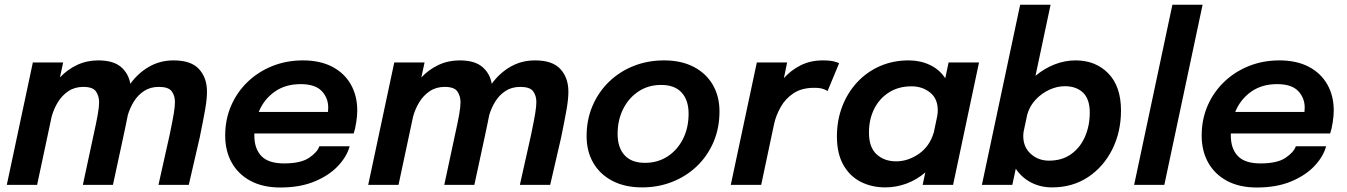

<svg xmlns="http://www.w3.org/2000/svg" viewBox="-20 -802 5844 833"><path d="M9.5 0 122.5 -531H254L240 -466Q272.5 -500.5 314.5 -520.2Q356.5 -540 406 -540Q471 -540 504.2 -512Q537.5 -484 545.5 -438.5Q578.5 -484.5 626.2 -512.2Q674 -540 733.5 -540Q809 -540 843.5 -502.2Q878 -464.5 878 -404Q878 -373 870.5 -329.5Q863 -286 846.5 -205.5L799 0H667.5L715.5 -214.5Q729 -279 734 -309.8Q739 -340.5 739 -359.5Q739 -387 725 -406Q711 -425 669 -425Q632 -425 605 -407.2Q578 -389.5 560.8 -361.5Q543.5 -333.5 534.5 -302.5Q530.5 -281.5 525.2 -256.5Q520 -231.5 513.5 -201.5L470 0H339.5L385.5 -214.5Q398 -270.5 404 -304.5Q410 -338.5 410 -358Q410 -385 396.5 -405Q383 -425 341.5 -425Q304 -425 276.5 -406.5Q249 -388 231 -358.5Q213 -329 204 -295.5L141 0Z M1497 -167.5Q1485 -123 1446.5 -82Q1408 -41 1345 -14.8Q1282 11.5 1196.5 11.5Q1121 11.5 1067.5 -17Q1014 -45.5 985.5 -96.2Q957 -147 957 -213.5Q957 -284.5 983 -344Q1009 -403.5 1055.2 -447.5Q1101.5 -491.5 1162.5 -515.8Q1223.5 -540 1294 -540Q1368.5 -540 1421.2 -512.5Q1474 -485 1502 -435.8Q1530 -386.5 1530 -322.5Q1530 -300 1525.5 -271Q1521 -242 1514.5 -223H1083.5Q1083.5 -218.5 1083.5 -213.5Q1083.5 -157 1114 -125Q1144.5 -93 1212.5 -93Q1284.5 -93 1320.8 -117.2Q1357 -141.5 1365.5 -167.5ZM1284 -437Q1218 -437 1171.5 -404Q1125 -371 1102.5 -316.5H1403Q1404 -325 1404 -335.5Q1404 -377 1375.8 -407Q1347.5 -437 1284 -437Z M1577.5 0 1690.5 -531H1822L1808 -466Q1840.5 -500.5 1882.5 -520.2Q1924.5 -540 1974 -540Q2039 -540 2072.2 -512Q2105.5 -484 2113.5 -438.5Q2146.5 -484.5 2194.2 -512.2Q2242 -540 2301.5 -540Q2377 -540 2411.5 -502.2Q2446 -464.5 2446 -404Q2446 -373 2438.5 -329.5Q2431 -286 2414.5 -205.5L2367 0H2235.5L2283.5 -214.5Q2297 -279 2302 -309.8Q2307 -340.5 2307 -359.5Q2307 -387 2293 -406Q2279 -425 2237 -425Q2200 -425 2173 -407.2Q2146 -389.5 2128.8 -361.5Q2111.5 -333.5 2102.5 -302.5Q2098.5 -281.5 2093.2 -256.5Q2088 -231.5 2081.5 -201.5L2038 0H1907.5L1953.5 -214.5Q1966 -270.5 1972 -304.5Q1978 -338.5 1978 -358Q1978 -385 1964.5 -405Q1951 -425 1909.5 -425Q1872 -425 1844.5 -406.5Q1817 -388 1799 -358.5Q1781 -329 1772 -295.5L1709 0Z M2766 11Q2691.5 11 2637.5 -17Q2583.5 -45 2554.2 -95Q2525 -145 2525 -211.5Q2525 -283 2550.8 -343Q2576.5 -403 2622.2 -447.2Q2668 -491.5 2729 -515.8Q2790 -540 2861 -540Q2935.5 -540 2989.5 -512Q3043.5 -484 3072.5 -434Q3101.5 -384 3101.5 -319Q3101.5 -246 3075.5 -185.5Q3049.5 -125 3003.5 -81Q2957.5 -37 2896.5 -13Q2835.5 11 2766 11ZM2778.5 -95.5Q2833 -95.5 2875.8 -123Q2918.5 -150.5 2943 -198.8Q2967.5 -247 2967.5 -309Q2967.5 -367 2937.5 -400.2Q2907.5 -433.5 2848.5 -433.5Q2792.5 -433.5 2750 -405.2Q2707.5 -377 2683.5 -329Q2659.5 -281 2659.5 -221.5Q2659.5 -162 2689.5 -128.8Q2719.5 -95.5 2778.5 -95.5Z M3150.5 0 3263.5 -531H3395L3381 -463Q3411.5 -497.5 3454 -518.8Q3496.5 -540 3549.5 -540Q3581.5 -540 3599.2 -535.2Q3617 -530.5 3620.5 -527.5L3570.5 -407Q3566.5 -410.5 3552.2 -415.8Q3538 -421 3512.5 -421Q3458 -421 3422.5 -397.2Q3387 -373.5 3366.8 -337.2Q3346.5 -301 3338.5 -264.5L3282.5 0Z M3821 11Q3762 11 3714.2 -13.2Q3666.5 -37.5 3638.8 -86.8Q3611 -136 3611 -210.5Q3611 -280 3634 -340Q3657 -400 3698.8 -445Q3740.5 -490 3797.5 -515Q3854.5 -540 3922 -540Q3973 -540 4014.5 -520.2Q4056 -500.5 4081 -462.5L4095.5 -531H4227.5L4115 0H3983L3994.5 -54Q3957.5 -22 3912.8 -5.5Q3868 11 3821 11ZM3750 -227Q3750 -162.5 3783.5 -132.2Q3817 -102 3867.5 -102Q3919.5 -102 3966.5 -134.5Q4013.5 -167 4031.5 -228L4046.5 -300Q4048.5 -313.5 4048.5 -323.5Q4048.5 -374.5 4014.8 -401Q3981 -427.5 3935 -427.5Q3878.5 -427.5 3837 -401.2Q3795.5 -375 3772.8 -329.8Q3750 -284.5 3750 -227Z M4240 0 4406 -781.5H4538L4472.5 -473Q4510.5 -505 4555.2 -522.5Q4600 -540 4646.5 -540Q4733.5 -540 4788.5 -483.5Q4843.5 -427 4843.5 -322.5Q4843.5 -230 4805.8 -154.2Q4768 -78.5 4700.8 -33.8Q4633.5 11 4544.5 11Q4494 11 4453 -10.5Q4412 -32 4387 -70L4372 0ZM4419.5 -211.5Q4419.5 -164 4452 -134.5Q4484.5 -105 4531 -105Q4588 -105 4627.5 -133.5Q4667 -162 4687.5 -209.5Q4708 -257 4708 -313.5Q4708 -372 4678.8 -400Q4649.5 -428 4600 -428Q4566.5 -428 4533 -412.8Q4499.5 -397.5 4473.5 -370Q4447.5 -342.5 4437 -306L4421 -231Q4419.5 -220.5 4419.5 -211.5Z M5197.5 -781.5 5031.5 0H4900.5L5066.5 -781.5Z M5733.5 -167.5Q5721.5 -123 5683 -82Q5644.5 -41 5581.5 -14.8Q5518.5 11.5 5433 11.5Q5357.5 11.5 5304 -17Q5250.5 -45.5 5222 -96.2Q5193.5 -147 5193.5 -213.5Q5193.5 -284.5 5219.5 -344Q5245.5 -403.5 5291.8 -447.5Q5338 -491.5 5399 -515.8Q5460 -540 5530.5 -540Q5605 -540 5657.8 -512.5Q5710.5 -485 5738.5 -435.8Q5766.5 -386.5 5766.5 -322.5Q5766.5 -300 5762 -271Q5757.5 -242 5751 -223H5320Q5320 -218.5 5320 -213.5Q5320 -157 5350.5 -125Q5381 -93 5449 -93Q5521 -93 5557.2 -117.2Q5593.5 -141.5 5602 -167.5ZM5520.5 -437Q5454.5 -437 5408 -404Q5361.5 -371 5339 -316.5H5639.5Q5640.5 -325 5640.5 -335.5Q5640.5 -377 5612.2 -407Q5584 -437 5520.5 -437Z"/></svg>

Font: Epilogue SemiBold
Style: Italic
Weight: 600
Italic angle: -12°
Designer: Tyler Finck
Foundry: Etcetera Type Co
Version: Version 2.111; ttfautohint (v1.8.3)